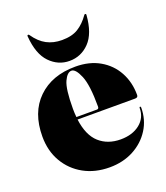

<svg xmlns="http://www.w3.org/2000/svg" viewBox="-126 -747 730 844"><g transform="rotate(-20 239.0 -325.0)"><path d="M464 -248Q464 -236 450 -236H181Q191 -159.5 230.5 -124.2Q270 -89 330 -89Q385.5 -89 420.2 -116.8Q455 -144.5 455 -191Q455 -195 458 -195Q462 -195 462 -190Q462 -133 433.2 -87.8Q404.5 -42.5 355 -16.2Q305.5 10 243 10Q175 10 122.5 -19Q70 -48 40 -99.5Q10 -151 10 -218Q10 -330.5 75.5 -394.2Q141 -458 251 -458Q316.5 -458 364.2 -430.5Q412 -403 438 -355.5Q464 -308 464 -248ZM178 -287Q178 -266.5 180 -248H276Q285 -248 285 -259Q285 -359.5 266.8 -403.2Q248.5 -447 229 -447Q209 -447 193.5 -413.2Q178 -379.5 178 -287ZM237 -587.5Q284 -587.5 313.2 -605.8Q342.5 -624 365.5 -657Q367.5 -660.5 370.5 -660.5Q376 -660.5 375 -653.5Q368.5 -570 330 -530Q291.5 -490 237 -490Q184 -490 145.2 -530Q106.5 -570 100 -653.5Q99 -660.5 104.5 -660.5Q107.5 -660.5 109.5 -657Q134.5 -620.5 165.8 -604Q197 -587.5 237 -587.5Z"/></g></svg>

Font: Fraunces 144pt Black
Style: Regular
Weight: 900
Version: Version 1.000;[0bf87f6ff]